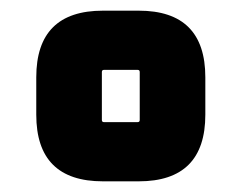

<svg xmlns="http://www.w3.org/2000/svg" viewBox="-20 -710 453 360"><path d="M48 -495V-565Q48 -690 173 -690H240Q365 -690 365 -565V-495Q365 -370 240 -370H173Q48 -370 48 -495ZM171 -485Q171 -481 175 -481H238Q242 -481 242 -485V-575Q242 -579 238 -579H175Q171 -579 171 -575Z"/></svg>

Font: Oxanium ExtraLight ExtraBold
Style: Regular
Weight: 800
Version: Version 2.000